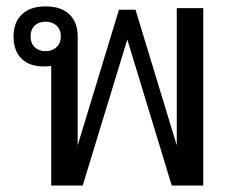

<svg xmlns="http://www.w3.org/2000/svg" viewBox="-20 -575 740 595"><path d="M138.7 0V-371.1Q136.2 -370.1 128.7 -369.6Q121.1 -369.1 114.7 -369.1Q71.3 -369.1 46.6 -393.3Q22 -417.5 22 -461.9Q22 -505.9 47.9 -530.5Q73.7 -555.2 121.1 -555.2Q169.4 -555.2 195.1 -530.5Q220.7 -505.9 220.7 -461.9V-124.5L348.6 -544.9H399.9L527.8 -124.5V-549.8H609.9V0H512.2L374.5 -452.6L236.3 0ZM74.7 -461.9Q74.7 -441.4 87.4 -429Q100.1 -416.5 122.1 -416.5Q142.1 -416.5 155.3 -429Q168.5 -441.4 168.5 -461.9Q168.5 -483.4 155.3 -495.6Q142.1 -507.8 122.1 -507.8Q100.1 -507.8 87.4 -495.6Q74.7 -483.4 74.7 -461.9Z"/></svg>

Font: Noboto
Style: Regular
Weight: 400
Designer: Google
Version: Version 2.001101; 2014